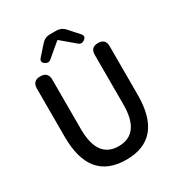

<svg xmlns="http://www.w3.org/2000/svg" viewBox="-217 -1088 1166 1247"><g transform="rotate(-30 366.5 -464.0)"><path d="M367 13Q93 13 93 -316V-678Q93 -736 151 -736Q209 -736 209 -678V-308Q209 -88 367 -88Q528 -88 528 -308V-522V-680Q528 -736 584 -736Q640 -736 640 -680V-316Q640 13 367 13ZM221 -796Q192 -815 215 -840L280 -913Q305 -941 342 -941H391Q428 -941 453 -913L484 -878L518 -840Q541 -815 512 -796Q490 -781 471 -797L369 -883H364L262 -797Q243 -781 221 -796Z"/></g></svg>

Font: GenSenRounded JP M
Style: Regular
Weight: 500
Version: Version 1.501;PS 1;hotconv 16.6.51;makeotf.lib2.5.65220